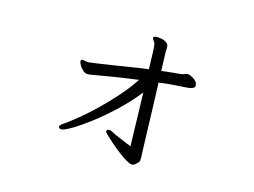

<svg xmlns="http://www.w3.org/2000/svg" viewBox="-85 -697 1169 884"><g transform="rotate(15 500.0 -254.5)"><path d="M568 -290Q525 -236 474.5 -188.5Q424 -141 376.5 -105Q329 -69 294 -48.5Q259 -28 246 -28Q240 -28 235 -34Q234 -35 234 -38Q234 -44 241.5 -50Q249 -56 256 -60Q280 -77 316 -106.5Q352 -136 391.5 -174.5Q431 -213 468.5 -255.5Q506 -298 534 -341Q473 -333 419.5 -324.5Q366 -316 322 -308Q316 -307 310.5 -306Q305 -305 300 -305Q286 -305 275 -315Q264 -325 257.5 -337Q251 -349 251 -355Q251 -357 252.5 -360Q254 -363 258 -363Q263 -363 272 -361Q281 -359 286 -359H288Q299 -360 330.5 -364.5Q362 -369 404 -375.5Q446 -382 488.5 -389Q531 -396 565 -400Q564 -459 562.5 -488Q561 -517 558 -524Q556 -528 551 -534.5Q546 -541 546 -545V-547Q550 -553 564 -553Q573 -553 586 -550.5Q599 -548 609.5 -540.5Q620 -533 620 -518Q620 -514 619.5 -508.5Q619 -503 619 -498Q619 -494 620 -469Q621 -444 622 -407Q645 -410 668 -412.5Q691 -415 716 -417Q724 -418 730 -421.5Q736 -425 743 -425H745Q759 -423 774.5 -412Q790 -401 792 -389Q792 -388 792.5 -387Q793 -386 793 -384Q793 -373 782 -369Q771 -365 760 -364Q725 -362 691 -359.5Q657 -357 624 -352Q626 -298 628 -237.5Q630 -177 631.5 -123.5Q633 -70 634.5 -35Q636 0 636 4Q636 19 632 24Q628 29 620 36Q613 44 602 44Q593 44 575 33.5Q557 23 535.5 6.5Q514 -10 494.5 -27Q475 -44 462 -56.5Q449 -69 449 -73Q449 -83 461 -83Q470 -83 477 -78Q491 -70 520.5 -58Q550 -46 575 -35Z"/></g></svg>

Font: QiushuiShotai Bright
Style: Regular
Weight: 400
Designer: Christian Thalmann (Catharsis Fonts)
Version: Version 1.250;